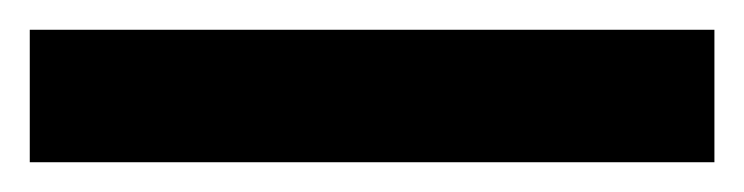

<svg xmlns="http://www.w3.org/2000/svg" viewBox="-22 57 500 129"><path d="M458 166V77H-2V166Z"/></svg>

Font: Noto Sans Arabic UI Cn
Style: Bold
Weight: 700
Width: 3
Designer: Monotype Design Team, Nadine Chahine and Nizar Qandah
Foundry: Monotype Imaging Inc.
Version: Version 2.010